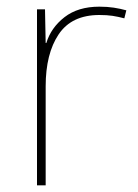

<svg xmlns="http://www.w3.org/2000/svg" viewBox="-20 -556 415 576"><path d="M278 -536Q302 -536 321.5 -533Q341 -530 359 -525L353 -501Q334 -506 317.5 -508.5Q301 -511 278 -511Q195 -511 156 -453Q117 -395 117 -297V0H91V-528H115L117 -427H119Q133 -473 173.5 -504.5Q214 -536 278 -536Z"/></svg>

Font: Noto Sans Oriya Thin
Style: Regular
Weight: 100
Designer: Amélie Bonet and Sol Matas
Foundry: Google LLC
Version: Version 2.006; ttfautohint (v1.8.4.7-5d5b)